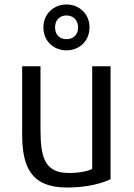

<svg xmlns="http://www.w3.org/2000/svg" viewBox="-20 -826 600 858"><path d="M380 -704C380 -641 333 -601 277 -601C222 -601 174 -640 174 -704C174 -766 222 -806 277 -806C333 -806 380 -765 380 -704ZM329 -704C329 -737 306 -757 277 -757C248 -757 226 -737 226 -704C226 -669 248 -651 277 -651C306 -651 329 -669 329 -704ZM474 -25C436 -7 371 12 279 12C114 12 79 -87 79 -227V-530H161V-247C161 -125 179 -53 287 -53C335 -53 373 -61 392 -71V-530H474Z"/></svg>

Font: Repo Regular
Style: Regular
Weight: 400
Designer: Stefan Peev
Foundry: Context Ltd
Version: Version 1.502